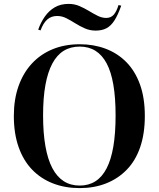

<svg xmlns="http://www.w3.org/2000/svg" viewBox="-20 -950 814 985"><path d="M389 -723Q461 -723 522 -700Q583 -677 628 -631.5Q673 -586 698 -517Q723 -448 723 -355Q723 -264 699 -194.5Q675 -125 630 -79Q585 -33 524 -9Q463 15 389 15Q314 15 252 -9Q190 -33 145 -79.5Q100 -126 75.5 -195.5Q51 -265 51 -355Q51 -440 75 -508Q99 -576 143.5 -624Q188 -672 250 -697.5Q312 -723 389 -723ZM389 -711Q342 -711 307 -689.5Q272 -668 248.5 -624Q225 -580 213 -514Q201 -448 201 -358Q201 -268 213 -200Q225 -132 248.5 -87.5Q272 -43 307 -20.5Q342 2 389 2Q435 2 469.5 -20Q504 -42 527 -86.5Q550 -131 561.5 -198.5Q573 -266 573 -358Q573 -449 561.5 -515.5Q550 -582 527 -625Q504 -668 469.5 -689.5Q435 -711 389 -711ZM471 -793Q441 -793 415 -804.5Q389 -816 366 -830.5Q343 -845 320.5 -856.5Q298 -868 273 -868Q243 -868 222.5 -850Q202 -832 188 -794L176 -798Q189 -835 210 -865Q231 -895 261 -912.5Q291 -930 332 -930Q362 -930 387.5 -919Q413 -908 436 -894Q459 -880 481 -869Q503 -858 525 -858Q549 -858 563.5 -874.5Q578 -891 588 -924L602 -921Q585 -873 567 -845Q549 -817 526 -805Q503 -793 471 -793Z"/></svg>

Font: Kalnia Thin Medium
Style: Regular
Weight: 500
Version: Version 1.105